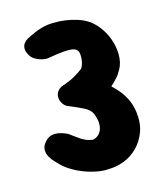

<svg xmlns="http://www.w3.org/2000/svg" viewBox="-100 -726 675 795"><g transform="rotate(-15 237.5 -328.5)"><path d="M267 -7Q244 -5 216 -10.5Q188 -16 160 -27Q132 -38 107.5 -54Q83 -70 66 -90Q66 -90 58 -98Q50 -106 41.5 -120Q33 -134 32.5 -151Q32 -168 47 -185Q61 -201 77.5 -204Q94 -207 109 -203.5Q124 -200 134 -195.5Q144 -191 144 -191Q164 -177 177 -167Q190 -157 204 -150.5Q218 -144 237 -141Q256 -146 265.5 -158Q275 -170 277.5 -185Q280 -200 277 -215.5Q274 -231 269 -243Q261 -262 235 -275Q209 -288 175 -302Q162 -306 153 -318.5Q144 -331 143 -346.5Q142 -362 152 -375Q162 -388 186 -394Q192 -397 203 -401Q214 -405 229.5 -414Q245 -423 264 -437Q271 -445 275 -462Q279 -479 277.5 -496Q276 -513 265 -520Q254 -526 233.5 -526Q213 -526 188.5 -522.5Q164 -519 140 -515Q140 -515 132 -515.5Q124 -516 112 -519.5Q100 -523 88 -530.5Q76 -538 69 -551Q60 -567 60.5 -579.5Q61 -592 67 -600Q73 -608 79 -612Q85 -616 85 -616Q121 -635 150 -643.5Q179 -652 209 -651Q228 -652 253 -648.5Q278 -645 304 -637Q330 -629 352 -614Q377 -596 396 -567Q415 -538 424 -504.5Q433 -471 430 -439Q427 -407 409 -382Q406 -375 397.5 -365.5Q389 -356 380.5 -347.5Q372 -339 367 -335Q379 -324 394 -307Q409 -290 422 -265Q435 -240 440 -205Q446 -157 432.5 -120.5Q419 -84 393 -58Q367 -32 334 -19.5Q301 -7 267 -7Z"/></g></svg>

Font: Sour Gummy Black ExtraBold
Style: Regular
Weight: 800
Version: Version 1.000